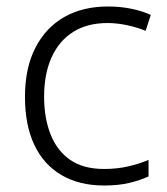

<svg xmlns="http://www.w3.org/2000/svg" viewBox="-20 -562 516 592"><path d="M301 10Q224 10 169 -22.5Q114 -55 85.5 -116Q57 -177 57 -263Q57 -353 89.5 -415.5Q122 -478 179 -510Q236 -542 313 -542Q351 -542 385 -535Q419 -528 445 -516L429 -467Q402 -478 371 -484.5Q340 -491 312 -491Q249 -491 205.5 -463.5Q162 -436 139 -385Q116 -334 116 -264Q116 -198 136 -147.5Q156 -97 196.5 -69Q237 -41 301 -41Q341 -41 375.5 -49Q410 -57 438 -69V-18Q412 -6 378.5 2Q345 10 301 10Z"/></svg>

Font: Noto Sans Devanagari Light
Style: Regular
Weight: 300
Version: Version 2.003